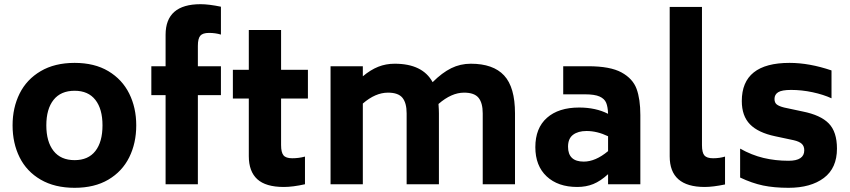

<svg xmlns="http://www.w3.org/2000/svg" viewBox="-20 -879 4056 916"><path d="M40 -281Q40 -365 73.5 -432.5Q107 -500 174 -539.5Q241 -579 336 -579Q431 -579 497 -539.5Q563 -500 596.5 -432.5Q630 -365 630 -281Q630 -196 596.5 -128.5Q563 -61 497 -22Q431 17 336 17Q241 17 174 -22Q107 -61 73.5 -128.5Q40 -196 40 -281ZM469 -281Q469 -359 435 -402.5Q401 -446 336 -446Q270 -446 235.5 -402.5Q201 -359 201 -281Q201 -203 235.5 -159Q270 -115 336 -115Q401 -115 435 -158.5Q469 -202 469 -281Z M924 -660V-563H1034V-425H924V0H770V-425H702V-563H770V-713Q770 -859 937 -859Q976 -859 1034 -847V-714Q1008 -722 977 -722Q947 -722 935.5 -708.5Q924 -695 924 -660Z M1321 -409V-187Q1321 -152 1332.5 -138Q1344 -124 1374 -124Q1406 -124 1435 -132V0Q1377 13 1334 13Q1248 13 1207.5 -24Q1167 -61 1167 -134V-409H1091V-546H1167V-736H1321V-546H1449V-409Z M2437 -338V0H2283V-338Q2283 -388 2263 -412.5Q2243 -437 2194 -437Q2134 -437 2072 -383Q2074 -355 2074 -338V0H1920V-338Q1920 -388 1900 -412.5Q1880 -437 1831 -437Q1771 -437 1711 -385V0H1557V-563H1711V-515Q1748 -546 1784.5 -560.5Q1821 -575 1863 -575Q1996 -575 2044 -487Q2089 -532 2132.5 -553.5Q2176 -575 2226 -575Q2333 -575 2385 -519Q2437 -463 2437 -338Z M3035 -330V0H2881V-48Q2845 -15 2810.5 -1Q2776 13 2734 13Q2642 13 2588 -37.5Q2534 -88 2534 -177Q2534 -268 2589.5 -317Q2645 -366 2743 -366Q2822 -366 2881 -336Q2880 -369 2872 -388.5Q2864 -408 2840.5 -418.5Q2817 -429 2771 -429H2667V-563H2786Q2891 -563 2945 -533.5Q2999 -504 3017 -455Q3035 -406 3035 -330ZM2881 -158V-229Q2829 -254 2778 -254Q2738 -254 2714 -236Q2690 -218 2690 -179Q2690 -108 2765 -108Q2821 -108 2881 -158Z M3175 -133V-846H3329V-187Q3329 -151 3340.5 -137.5Q3352 -124 3382 -124Q3413 -124 3439 -132V1Q3381 13 3342 13Q3175 13 3175 -133Z M3511 -32V-170Q3566 -139 3622.5 -125.5Q3679 -112 3742 -112Q3817 -112 3817 -162Q3817 -182 3805 -193Q3793 -204 3767 -210L3678 -229Q3597 -246 3558 -286Q3519 -326 3519 -397Q3519 -579 3747 -579Q3841 -579 3947 -543V-410Q3908 -428 3856.5 -439Q3805 -450 3754 -450Q3710 -450 3692.5 -439Q3675 -428 3675 -407Q3675 -389 3686 -380.5Q3697 -372 3721 -366L3810 -347Q3895 -330 3934 -290Q3973 -250 3973 -170Q3973 -77 3910.5 -30Q3848 17 3742 17Q3673 17 3620.5 6Q3568 -5 3511 -32Z"/></svg>

Font: Biryani ExtraBold
Style: Regular
Weight: 800
Designer: Dan Reynolds and Mathieu Reguer
Foundry: Dan Reynolds and Mathieu Reguer
Version: Version 1.004; ttfautohint (v1.1) -l 5 -r 5 -G 72 -x 0 -D la